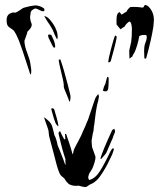

<svg xmlns="http://www.w3.org/2000/svg" viewBox="-20 -702 676 786"><path d="M468 -653Q472 -650 478 -642Q484 -646 489.5 -649.5Q495 -653 499 -655Q500 -660 505 -665.5Q510 -671 513 -673Q523 -674 537 -673.5Q551 -673 561 -671Q566 -671 568 -673Q570 -680 575 -682Q583 -680 588 -675Q610 -653 610 -620Q610 -612 608 -594Q600 -541 578 -462Q574 -462 571 -463L570 -491Q570 -516 575 -526Q581 -541 581 -549Q581 -554 579 -558Q576 -559 571 -559Q557 -559 550 -554Q548 -539 542 -518.5Q536 -498 530 -486Q523 -477 522 -471L510 -462L509 -495Q511 -502 513 -512.5Q515 -523 517 -530Q520 -551 520 -583Q520 -591 518 -601Q516 -611 511 -614Q506 -613 499 -605.5Q492 -598 490 -593Q480 -588 474 -582Q471 -584 457 -602Q457 -610 457 -621.5Q457 -633 459 -640Q461 -647 468 -653ZM155 -656H158Q162 -657 162 -662Q162 -667 155.5 -670.5Q149 -674 147 -675Q135 -680 124 -680Q104 -678 80 -671Q74 -670 61 -660Q47 -651 43 -650L37 -651Q28 -651 18 -645Q7 -638 7 -619Q7 -605 11 -598Q13 -593 24 -586Q35 -579 38 -575Q46 -563 57 -537Q68 -510 98 -416L104 -397Q108 -397 108 -412Q108 -419 106 -430.5Q104 -442 104 -443Q103 -452 99 -463.5Q95 -475 93 -481Q80 -514 80 -535Q81 -539 86.5 -553Q92 -567 92 -572Q102 -582 106 -588Q110 -594 110 -602Q110 -604 108 -608.5Q106 -613 105 -617Q103 -627 103 -631Q103 -632 106 -653Q109 -661 123 -667Q128 -668 139.5 -662Q151 -656 155 -656ZM175 -613Q182 -604 195 -581Q197 -576 204 -560Q211 -544 214 -541Q216 -545 216 -550Q216 -558 214.5 -566Q213 -574 210 -580Q204 -597 188.5 -616.5Q173 -636 161 -636ZM200 -507Q204 -506 206 -509Q206 -524 199 -539.5Q192 -555 190 -559L182 -561Q177 -561 177 -556Q177 -553 179 -547Q184 -538 190 -524.5Q196 -511 200 -507ZM425 -447Q432 -447 434 -454Q439 -471 447.5 -503.5Q456 -536 458 -551Q457 -554 451 -557Q445 -542 434.5 -502Q424 -462 423 -447ZM220 -457Q221 -445 232 -400Q243 -357 241 -347L243 -339Q245 -333 252.5 -316Q260 -299 264 -285Q268 -290 268.5 -298.5Q269 -307 268 -313Q261 -339 257 -357Q241 -420 227 -459ZM412 -328Q421 -328 423 -339Q425 -353 425 -379Q425 -382 424 -383.5Q423 -385 423 -387H419Q416 -379 414.5 -372Q413 -365 412 -361Q405 -348 401 -331Q407 -328 412 -328ZM169 -196 177 -173Q179 -166 179.5 -158Q180 -150 181 -145L199 -77L212 -27Q218 -5 225 10Q229 18 243 28Q251 42 259 49Q267 56 281 58Q292 60 302 58Q322 64 331 64Q333 64 339 59.5Q345 55 349 53Q366 47 381 30.5Q396 14 419 -28Q423 -35 439 -69Q440 -73 443 -80.5Q446 -88 446 -91Q446 -94 445 -94L443 -95Q440 -95 437 -90Q434 -85 433 -84Q409 -33 389.5 -2Q370 29 345 35Q341 29 341 23L344 12Q345 8 350 1Q355 -6 358 -12Q371 -43 371 -60L364 -80Q362 -85 360 -91.5Q358 -98 357 -99Q355 -117 355 -127L360 -156Q363 -163 363.5 -174Q364 -185 366 -192L369 -217Q375 -268 382 -289L385 -307Q385 -310 383.5 -313Q382 -316 382 -317Q379 -313 375 -308Q371 -303 368 -294L340 -211Q334 -199 330 -187L319 -163Q317 -155 301 -125Q299 -121 289.5 -103.5Q280 -86 280 -77L277 -70Q273 -87 264 -114.5Q255 -142 251 -153Q249 -155 246 -153Q246 -151 247 -141.5Q248 -132 246 -131Q242 -131 235 -146Q228 -161 226 -165Q223 -164 221 -161Q219 -158 220 -154Q234 -91 248 -50Q247 -48 248 -38Q249 -28 247 -27Q244 -38 224 -88L216 -107Q210 -137 203 -148Q202 -152 197 -172.5Q192 -193 186 -199Q185 -202 174 -211.5Q163 -221 160 -222ZM196 -233Q200 -218 207 -199Q209 -194 214 -188.5Q219 -183 219 -186Q219 -194 212.5 -218Q206 -242 202 -254Q201 -256 198.5 -257.5Q196 -259 193 -259Q192 -259 191 -258Q190 -257 190 -255ZM394 -51Q398 -56 405.5 -64Q413 -72 416 -78Q423 -93 428.5 -107Q434 -121 440 -133Q444 -146 451 -162V-164Q451 -167 449.5 -170Q448 -173 448 -175Q447 -174 444.5 -173Q442 -172 439 -169Q397 -78 391 -52Z"/></svg>

Font: BM Euljiro oraeorae
Style: Regular
Weight: 400
Designer: Bongjin Kim; Bomjun Kim; Myungsoo Han; Hyesun Chae; Mikyoung Jeong; Wujin Sim; Minjae Kang; Suwha Jang;
Foundry: Sandoll Inc.
Version: Version 1.000;hotconv 1.0.109;makeexe 2.5.65596